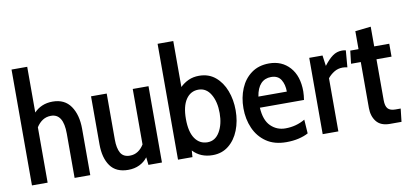

<svg xmlns="http://www.w3.org/2000/svg" viewBox="-70 -982 2613 1224"><g transform="rotate(-10 1236.0 -370.0)"><path d="M51.5 0V-750H153V-454Q175 -477.5 205.2 -490.5Q235.5 -503.5 273.5 -503.5Q351 -503.5 390 -447Q429 -390.5 429 -299.5V0H327.5V-286.5Q327.5 -416 247.5 -416Q217 -416 193.5 -400.8Q170 -385.5 153 -358.5V0Z M674 9Q595.5 9 558.2 -43Q521 -95 521 -183V-494H622.5V-196Q622.5 -140 640 -109.2Q657.5 -78.5 700 -78.5Q729 -78.5 752 -93.5Q775 -108.5 791 -135V-494H893V0H805.5L800 -50Q779 -22 746.8 -6.5Q714.5 9 674 9Z M1221 10Q1142 10 1093.5 -42.5L1090.5 0H997V-750H1098.5V-452.5Q1122.5 -476 1153 -489.8Q1183.5 -503.5 1221 -503.5Q1283 -503.5 1326 -467.8Q1369 -432 1391.2 -373.5Q1413.5 -315 1413.5 -246.5Q1413.5 -176 1390.5 -117.8Q1367.5 -59.5 1324.2 -24.8Q1281 10 1221 10ZM1202 -76.5Q1252.5 -76.5 1281.2 -125.5Q1310 -174.5 1310 -246.5Q1310 -320.5 1281.2 -368.8Q1252.5 -417 1202 -417Q1151 -417 1121.2 -372.8Q1091.5 -328.5 1091.5 -246.5Q1091.5 -163 1121.2 -119.8Q1151 -76.5 1202 -76.5Z M1697.5 10Q1620 10 1568.2 -25.5Q1516.5 -61 1490.5 -120Q1464.5 -179 1464.5 -249.5Q1464.5 -319.5 1488.8 -377.2Q1513 -435 1560 -469.2Q1607 -503.5 1674.5 -503.5Q1757 -503.5 1808 -446.8Q1859 -390 1859 -290.5Q1859 -277.5 1857.5 -263.8Q1856 -250 1854 -235.5H1568.5Q1573 -154 1612 -115.8Q1651 -77.5 1706.5 -77.5Q1776.5 -77.5 1834 -111.5L1840 -21.5Q1813.5 -7 1777.2 1.5Q1741 10 1697.5 10ZM1571.5 -307H1755.5Q1755.5 -353 1736 -384.5Q1716.5 -416 1672 -416Q1631.5 -416 1605.8 -388.8Q1580 -361.5 1571.5 -307Z M1933.5 0V-494H2019.5L2029 -425Q2058.5 -464 2085.8 -483.8Q2113 -503.5 2147 -503.5Q2160.5 -503.5 2171.5 -500.5L2162.5 -392Q2148 -396 2131.5 -396Q2101.5 -396 2076.8 -380.8Q2052 -365.5 2035 -344V0Z M2367 10Q2308 10 2280.2 -25Q2252.5 -60 2252.5 -113V-410.5H2189.5L2199 -494H2252.5V-610.5L2354 -621.5V-494H2451.5V-410.5H2354V-146Q2354 -107.5 2368.8 -91Q2383.5 -74.5 2418 -74.5H2451.5L2442 10Z"/></g></svg>

Font: Cabin Condensed Medium
Style: Regular
Weight: 500
Width: 3
Designer: Pablo Impallari
Foundry: Pablo Impallari. http://www.impallari.com Igino Marini. http://www.ikern.com
Version: Version 3.001; ttfautohint (v1.8.3)